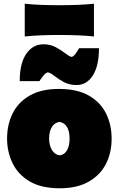

<svg xmlns="http://www.w3.org/2000/svg" viewBox="-20 -996 638 1032"><path d="M302 16Q201 16 138.5 -21.5Q76 -59 47 -120Q18 -181 18 -251Q18 -326 48 -386.5Q78 -447 139.8 -482.5Q201.5 -518 297 -518Q395 -518 457.5 -482.2Q520 -446.5 550 -386Q580 -325.5 580 -251Q580 -174 548.8 -113.8Q517.5 -53.5 455.5 -18.8Q393.5 16 302 16ZM301 -161Q326 -164 340 -187.8Q354 -211.5 354 -251Q354 -329 301 -341Q274 -337.5 259 -313.8Q244 -290 244 -251Q244 -213.5 259.8 -188.8Q275.5 -164 301 -161ZM392 -539Q352 -539 322.5 -555.2Q293 -571.5 272 -588.2Q251 -605 237 -607Q226 -605 213.2 -589.2Q200.5 -573.5 192 -560H86Q86 -655.5 121.2 -706.8Q156.5 -758 214 -758Q250.5 -758 280.5 -741.8Q310.5 -725.5 332 -708.8Q353.5 -692 365 -690Q375.5 -692.5 386.2 -707.2Q397 -722 405 -737H512Q512 -642 479 -590.5Q446 -539 392 -539ZM113 -800V-976Q155 -971.5 201.5 -969.8Q248 -968 299 -968Q350 -968 396.5 -969.8Q443 -971.5 485 -976V-800Q443 -804.5 396.5 -806.2Q350 -808 299 -808Q248 -808 201.5 -806.2Q155 -804.5 113 -800Z"/></svg>

Font: Commissioner Flair Black
Style: Regular
Weight: 900
Designer: Kostas Bartsokas
Foundry: Kostas Bartsokas
Version: Version 1.000; ttfautohint (v1.8.3)